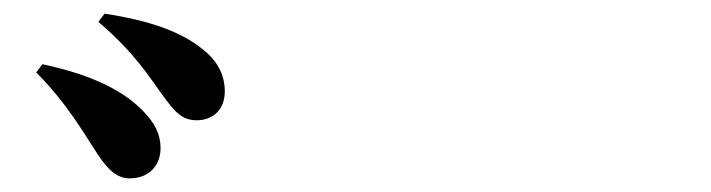

<svg xmlns="http://www.w3.org/2000/svg" viewBox="-20 -871 1040 281"><path d="M123 -645C139 -621 152 -610 170 -610C199 -610 215 -630 215 -654C215 -674 207 -691 188 -710C154 -744 103 -764 42 -777L33 -765C78 -720 104 -674 123 -645ZM217 -733C236 -707 246 -695 268 -695C293 -695 309 -712 309 -737C309 -762 298 -783 274 -801C243 -825 199 -841 133 -851L124 -839C178 -793 200 -756 217 -733Z"/></svg>

Font: Noto Serif SC Black
Style: Regular
Weight: 900
Designer: Ryoko NISHIZUKA 西塚涼子 (kana & ideographs); Frank Grießhammer (Latin, Greek & Cyrillic); Wenlong ZHANG 张文龙 (bopomofo); San
Foundry: Adobe
Version: Version 2.001;hotconv 1.1.0;makeotfexe 2.6.0